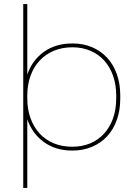

<svg xmlns="http://www.w3.org/2000/svg" viewBox="-20 -740 677 950"><path d="M95 190H115V-150Q140 -78 198 -36.5Q256 5 337 5H338Q391 5 435 -13.5Q479 -32 510 -65.5Q541 -99 558 -146.5Q575 -194 575 -251V-269Q575 -326 558 -373.5Q541 -421 510 -454.5Q479 -488 435.5 -506.5Q392 -525 339 -525H338Q256 -525 198 -484Q140 -443 115 -371V-720H95ZM337 -14Q287 -14 246 -31Q205 -48 176 -79.5Q147 -111 131 -155Q115 -199 115 -253V-267Q115 -321 131 -365Q147 -409 176.5 -440.5Q206 -472 247 -489Q288 -506 338 -506H339Q387 -506 427 -489Q467 -472 495.5 -440.5Q524 -409 539.5 -365Q555 -321 555 -267V-253Q555 -199 539.5 -155Q524 -111 495.5 -79.5Q467 -48 427 -31Q387 -14 338 -14Z"/></svg>

Font: Fixel Variable
Style: Regular
Weight: 100
Width: 3
Designer: AlfaBravo + MacPaw
Foundry: Kyrylo Tkachov, Marchela Mozhyna, Serhii Makarenko, Maria Weinstein, Zakhar Kryvoshyya
Version: Version 1.211